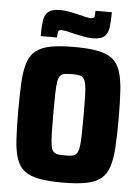

<svg xmlns="http://www.w3.org/2000/svg" viewBox="-60 -938 724 993"><g transform="rotate(5 302.5 -442.0)"><path d="M302 8Q228 8 180.5 -1Q133 -10 104.5 -32Q76 -54 62.5 -94Q49 -134 45.5 -195.5Q42 -257 42 -344Q42 -431 45.5 -492.5Q49 -554 62.5 -594Q76 -634 104.5 -656Q133 -678 180.5 -687Q228 -696 302 -696Q375 -696 423 -687Q471 -678 499.5 -656Q528 -634 541.5 -594Q555 -554 559 -492.5Q563 -431 563 -344Q563 -257 559 -195.5Q555 -134 541.5 -94Q528 -54 499.5 -32Q471 -10 423 -1Q375 8 302 8ZM302 -133Q325 -133 339.5 -135.5Q354 -138 362.5 -148Q371 -158 375 -180.5Q379 -203 380 -243Q381 -283 381 -344Q381 -405 380 -445Q379 -485 375 -507.5Q371 -530 362.5 -540Q354 -550 339.5 -552.5Q325 -555 302 -555Q279 -555 264.5 -552.5Q250 -550 241.5 -540Q233 -530 229.5 -507.5Q226 -485 225 -445Q224 -405 224 -344Q224 -283 225 -243Q226 -203 229.5 -180.5Q233 -158 241.5 -148Q250 -138 264.5 -135.5Q279 -133 302 -133ZM124 -737Q124 -783 128 -814.5Q132 -846 150.5 -863Q169 -880 213 -880Q239 -880 265.5 -874.5Q292 -869 314 -864Q332 -859 347.5 -855.5Q363 -852 375 -852Q391 -852 393 -861Q395 -870 395 -892H480Q480 -847 476 -815Q472 -783 454 -766Q436 -749 392 -749Q366 -749 340 -755Q314 -761 291 -765Q273 -770 257.5 -773.5Q242 -777 230 -777Q215 -777 212 -768Q209 -759 209 -737Z"/></g></svg>

Font: Saira SemiCondensed ExtraBold
Style: Regular
Weight: 800
Width: 4
Designer: Hector Gatti with collaboration of the Omnibus-Type team
Foundry: Omnibus-Type
Version: Version 1.101